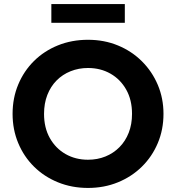

<svg xmlns="http://www.w3.org/2000/svg" viewBox="-20 -911 868 946"><path d="M413.5 15Q333.5 15 265.5 -12.8Q197.5 -40.5 147.5 -90Q97.5 -139.5 69.8 -206Q42 -272.5 42 -350Q42 -428 69.8 -494.5Q97.5 -561 147.5 -610.5Q197.5 -660 265.5 -687.5Q333.5 -715 413.5 -715Q493.5 -715 561.2 -687Q629 -659 679.2 -609Q729.5 -559 757.5 -492.8Q785.5 -426.5 785.5 -350Q785.5 -272.5 757.5 -206Q729.5 -139.5 679.2 -90Q629 -40.5 561.2 -12.8Q493.5 15 413.5 15ZM413.5 -124Q460 -124 499.5 -140Q539 -156 568.5 -185.8Q598 -215.5 614.2 -257Q630.5 -298.5 630.5 -350Q630.5 -418.5 602 -469.2Q573.5 -520 524.5 -548Q475.5 -576 413.5 -576Q367.5 -576 327.8 -560Q288 -544 258.8 -514.5Q229.5 -485 213.2 -443.2Q197 -401.5 197 -350Q197 -281.5 225.5 -230.8Q254 -180 303 -152Q352 -124 413.5 -124ZM233 -798.5V-891H595V-798.5Z"/></svg>

Font: Geologica Roman SemiBold
Style: Regular
Weight: 600
Designer: Sindre Bremnes, Frode Helland
Foundry: Monokrom Skriftforlag AS
Version: Version 1.010;gftools[0.9.28]